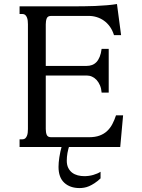

<svg xmlns="http://www.w3.org/2000/svg" viewBox="-20 -748 721 977"><path d="M420.9 -412.6Q435.5 -412.6 448.2 -417.2Q460.9 -421.9 470.7 -432.1Q480.5 -442.4 487.3 -459Q494.1 -475.6 497.1 -499.5H533.2V-276.9H497.1Q495.6 -297.4 488.8 -313.5Q481.9 -329.6 471.7 -340.8Q461.4 -352.1 448.5 -357.9Q435.5 -363.8 420.9 -363.8H212.9V-91.3Q212.9 -73.7 217.8 -61.8Q222.7 -49.8 240.2 -49.8H433.1Q464.4 -49.8 486.8 -58.1Q509.3 -66.4 525.1 -81.3Q541 -96.2 551.8 -116.7Q562.5 -137.2 570.3 -161.1H606.4L591.8 0H79.6V-39.1H94.2Q103 -39.1 108.4 -43.9Q113.8 -48.8 116.9 -56.4Q120.1 -64 121.1 -73.2Q122.1 -82.5 122.1 -91.3V-624.5Q122.1 -633.3 121.1 -642.6Q120.1 -651.9 116.9 -659.4Q113.8 -667 108.4 -671.9Q103 -676.8 94.2 -676.8H79.6V-715.8H357.4Q377.9 -715.8 405.8 -716.1Q433.6 -716.3 463.6 -717.5Q493.7 -718.8 522.9 -721.2Q552.2 -723.6 575.2 -727.5L596.2 -569.3H560.1Q552.2 -594.2 539.1 -612.5Q525.9 -630.9 509 -642.8Q492.2 -654.8 472.4 -660.9Q452.6 -667 431.6 -667H240.2Q222.7 -667 217.8 -654.5Q212.9 -642.1 212.9 -624.5V-412.6ZM295.9 -10.7H334Q326.7 11.2 323.2 31Q319.8 50.8 319.8 69.3Q319.8 91.3 327.4 106.4Q335 121.6 347.4 130.9Q359.9 140.1 376 144.3Q392.1 148.4 409.2 148.4Q432.6 148.4 454.6 142.1Q476.6 135.7 491.7 126V159.7Q475.6 174.8 460.9 184.3Q446.3 193.8 433.1 199.5Q419.9 205.1 407.7 207Q395.5 209 384.8 209Q336.4 209 307.1 181.9Q277.8 154.8 277.8 101.1Q277.8 80.1 282 52.2Q286.1 24.4 295.9 -10.7Z"/></svg>

Font: Arian Grqi
Style: Regular
Weight: 400
Designer: Ruben Hakobyan (Tarumian)
Foundry: Ruben Hakobyan (Tarumian)
Version: Version 1.003